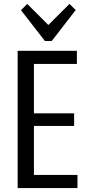

<svg xmlns="http://www.w3.org/2000/svg" viewBox="-20 -959 454 979"><path d="M134 -67H375V0H70V-700H372V-633H134L153 -687V-346L134 -381H358V-317H134L153 -352V-13ZM366 -908 244 -750H209L87 -907L119 -939L243 -815H210L334 -939Z"/></svg>

Font: Pathway Extreme Condensed
Style: Regular
Weight: 400
Width: 3
Version: Version 1.001;gftools[0.9.26]